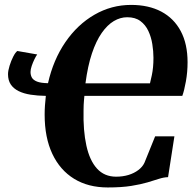

<svg xmlns="http://www.w3.org/2000/svg" viewBox="-20 -772 812 802"><path d="M430 11Q348.5 11 289.5 -25.2Q230.5 -61.5 198.5 -129.5Q166.5 -197.5 166.5 -293Q166.5 -313 167.8 -331.5Q169 -350 171.5 -371.5Q137 -372 108 -376.5Q79 -381 57.8 -391.5Q36.5 -402 25 -419.2Q13.5 -436.5 13.5 -462Q13.5 -476.5 20 -497.5Q26.5 -518.5 35.5 -536Q44.5 -553.5 52.5 -559L135.5 -544.5Q131 -539 124.2 -525.2Q117.5 -511.5 112.5 -496.8Q107.5 -482 107.5 -471.5Q107.5 -458 113.2 -447.8Q119 -437.5 134.8 -431.2Q150.5 -425 180.5 -424.5Q202.5 -522 253 -595.8Q303.5 -669.5 374.5 -710.5Q445.5 -751.5 527.5 -751.5Q601 -751.5 653.8 -723.5Q706.5 -695.5 735 -642Q763.5 -588.5 763.5 -512Q763.5 -471 756.5 -432Q749.5 -393 741.5 -371.5H332.5Q331.5 -362 330.8 -352.8Q330 -343.5 329.5 -333.8Q329 -324 329 -311.5Q327 -226.5 340.8 -164Q354.5 -101.5 385.2 -67.8Q416 -34 465 -34Q493 -34 516.8 -41.2Q540.5 -48.5 558 -61.8Q575.5 -75 583.5 -92.5L628 -202.5H708.5L682 -32Q664 -31.5 644 -25Q624 -18.5 596.2 -10.2Q568.5 -2 528.5 4.5Q488.5 11 430 11ZM606.5 -424Q611 -442 614.2 -457.8Q617.5 -473.5 619.2 -491Q621 -508.5 621 -530.5Q621 -558 616.2 -587.8Q611.5 -617.5 599.5 -643Q587.5 -668.5 566.2 -684.2Q545 -700 511.5 -700Q482.5 -700 455.5 -684Q428.5 -668 405 -634.5Q381.5 -601 364 -548.8Q346.5 -496.5 337 -424Z"/></svg>

Font: Merriweather 60pt ExtraBold
Style: Italic
Weight: 800
Italic angle: -7.8°
Version: Version 2.101